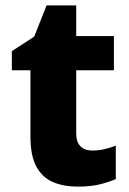

<svg xmlns="http://www.w3.org/2000/svg" viewBox="-20 -683 479 713"><path d="M322 -124Q346 -124 367.5 -129Q389 -134 410 -142V-18Q382 -6 349 2Q316 10 269 10Q217 10 177.5 -6.5Q138 -23 115.5 -63.5Q93 -104 93 -177V-422H24V-493L107 -547L153 -663H263V-549H403V-422H263V-187Q263 -156 278.5 -140Q294 -124 322 -124Z"/></svg>

Font: Noto Sans Khmer UI ExtraBold
Style: Regular
Weight: 800
Designer: Danh Hong and the Monotype Design Team
Foundry: Monotype Imaging Inc.
Version: Version 2.002; ttfautohint (v1.8.4.7-5d5b)